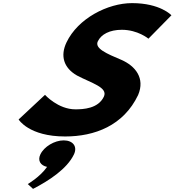

<svg xmlns="http://www.w3.org/2000/svg" viewBox="-20 -860 1119 1231"><path d="M826.5 -840C670.9 -840 479.5 -742 406.3 -588C365.4 -502 387.8 -425 473.4 -376C565.7 -327 674.3 -300 645.8 -240C609.2 -163 512.9 -159 463.3 -159C352 -159 268.5 -252 268.5 -252L99.4 -94C99.4 -94 164.6 15 397.5 15C586.1 15 771.9 -54 865.6 -251C911.5 -359 847.5 -437 758.8 -476C664 -516 585.3 -549 607.2 -595C628.6 -640 683.5 -669 761 -669C863.8 -669 931.7 -612 931.7 -612L1079.1 -762C1079.1 -762 1008 -840 826.5 -840ZM388 40C448.5 40 477.9 80 454.1 130C409.9 223 292.7 299 191.8 351L158.1 320C158.1 320 236.4 275 281.8 210C240.1 201 219.7 170 238.8 130C262.5 80 329.9 40 388 40Z"/></svg>

Font: Hussar
Style: BdSuprExtOblFive
Weight: 700
Foundry: Cannot Into Space Fonts
Version: Version 2.00